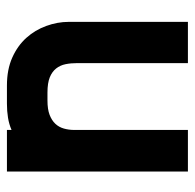

<svg xmlns="http://www.w3.org/2000/svg" viewBox="-24 -524 549 540"><g transform="rotate(90 250.0 -254.5)"><path d="M263 -114Q288 -114 303.5 -120Q319 -126 328.5 -136Q338 -146 342 -160Q346 -174 346 -190V-509H463V0H346V-13Q330 -6 311.5 -3Q293 0 272 0H221Q176 0 142.5 -15Q109 -30 87 -54.5Q65 -79 53.5 -110.5Q42 -142 42 -174V-509H158V-198Q158 -180 161 -165Q164 -150 173 -138.5Q182 -127 198 -120.5Q214 -114 241 -114Z"/></g></svg>

Font: Do Hyeon
Style: Regular
Weight: 400
Version: Version 1.001